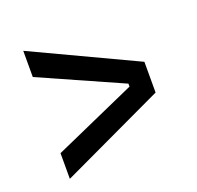

<svg xmlns="http://www.w3.org/2000/svg" viewBox="-92 -662 692 675"><g transform="rotate(-20 253.5 -324.5)"><path d="M60 -85V-181L368 -318V-329L60 -466V-564L447 -382V-267Z"/></g></svg>

Font: Bricolage Grotesque 24pt
Style: Regular
Weight: 400
Designer: Mathieu Triay
Foundry: Atelier Triay
Version: Version 1.001;gftools[0.9.33.dev8+g029e19f]